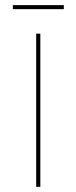

<svg xmlns="http://www.w3.org/2000/svg" viewBox="-20 -726 297 746"><path d="M29.8 -690.4H228V-706.1H29.8ZM120.6 0H136.7V-595.2H120.6Z"/></svg>

Font: Now Thin
Style: Regular
Weight: 100
Designer: Alfredo Marco Pradil
Foundry: Alfredo Marco Pradil
Version: Version 1.200;hotconv 1.0.109;makeotfexe 2.5.65596